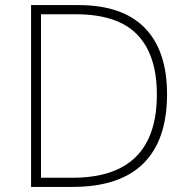

<svg xmlns="http://www.w3.org/2000/svg" viewBox="-20 -827 740 754"><path d="M636 -457Q636 -277 543 -185Q450 -93 265 -93H102V-807H288Q461 -807 548.5 -717.5Q636 -628 636 -457ZM596 -456Q596 -611 519 -691Q442 -771 277 -771H141V-129H265Q596 -129 596 -456Z"/></svg>

Font: Noto Sans Telugu UI ExtraLight
Style: Regular
Weight: 200
Designer: Jelle Bosma - Monotype Design Team
Foundry: Monotype Imaging Inc.
Version: Version 2.005; ttfautohint (v1.8.4.7-5d5b)